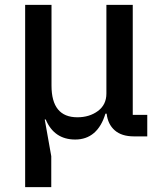

<svg xmlns="http://www.w3.org/2000/svg" viewBox="-20 -564 664 794"><path d="M84 210V-544H193V-210Q193 -79 300 -79Q350 -79 385 -105Q420 -131 420 -177V-544H529V-89H589V0H534Q483 0 454.5 -25Q426 -50 421 -94H416Q400 -41 368.5 -14Q337 13 291 13Q204 13 169 -70H165L192 82V210Z"/></svg>

Font: IBM Plex Sans JP Medm
Style: Regular
Weight: 500
Designer: Mike Abbink; Paul van der Laan; Pieter van Rosmalen; Wujin Sim; Yejin Wi; Jinhee Kim; Boomi Park; Yona Kim; Kichan Ma
Foundry: Sandoll Inc.
Version: Version 1.002